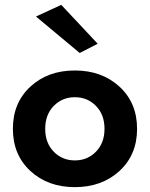

<svg xmlns="http://www.w3.org/2000/svg" viewBox="-20 -760 616 790"><path d="M105 -56.5Q33 -123 33 -230Q33 -337 105 -403.5Q177 -470 288 -470Q399 -470 471.5 -403.5Q544 -337 544 -230Q544 -123 471.5 -56.5Q399 10 288 10Q177 10 105 -56.5ZM201 -324Q166 -288 166 -230Q166 -172 201 -136Q236 -100 288 -100Q340 -100 375 -136Q410 -172 410 -230Q410 -288 375 -324Q340 -360 288 -360Q236 -360 201 -324ZM128 -692 232 -740 382 -580 308 -542Z"/></svg>

Font: Renner*
Style: Semi
Weight: 600
Version: Version 003.000 ; ttfautohint (v0.97) -l 8 -r 50 -G 200 -x 1